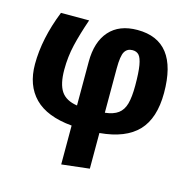

<svg xmlns="http://www.w3.org/2000/svg" viewBox="-111 -657 978 988"><g transform="rotate(15 377.5 -163.0)"><path d="M449 15V205L301 222V15Q167 3 102 -63Q37 -129 37 -242Q37 -378 98 -531H248Q220 -450 205 -386Q190 -322 190 -254Q190 -177 215.5 -139Q241 -101 301 -92V-325Q301 -431 353 -489.5Q405 -548 502 -548Q717 -548 717 -270Q717 -135 651.5 -66Q586 3 449 15ZM564 -268Q564 -338 557.5 -375.5Q551 -413 538.5 -427Q526 -441 504 -441Q476 -441 462.5 -418.5Q449 -396 449 -329V-93Q494 -98 519 -116.5Q544 -135 554 -171Q564 -207 564 -268Z"/></g></svg>

Font: FiraGOUPP
Style: Bold
Weight: 700
Designer: bBox Type
Foundry: bBox Type GmbH
Version: Version 1.001